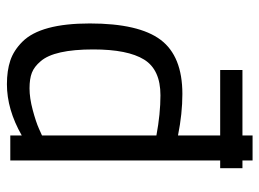

<svg xmlns="http://www.w3.org/2000/svg" viewBox="-120 -638 768 569"><g transform="rotate(90 264.5 -354.0)"><path d="M456 -718V-688H479V-622H456V0H382V-34Q305 10 230 10Q190 10 160 0Q130 -10 104 -36Q50 -90 50 -235.5Q50 -381 98.5 -445.5Q147 -510 259 -510Q317 -510 382 -497V-622H188V-688H382V-718ZM162 -90Q178 -71 196 -64Q214 -57 242.5 -57Q271 -57 306.5 -66.5Q342 -76 362 -85L382 -94V-433Q318 -445 263 -445Q187 -445 157 -396.5Q127 -348 127 -246Q127 -130 162 -90Z"/></g></svg>

Font: Titillium Web[RUS by Daymarius]
Style: Regular
Weight: 400
Designer: Cyrillization by Daymarius
Foundry: Cyrillization by Daymarius
Version: Version 1.002 September 11, 2018